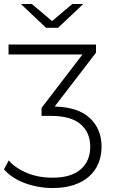

<svg xmlns="http://www.w3.org/2000/svg" viewBox="-43 -747 569 966"><path d="M222 199Q183 199 146.5 192Q110 185 78.5 173Q47 161 21 143.5Q-5 126 -23 105L1 60Q33 98 91 122.5Q149 147 221 147Q315 147 363 105Q411 63 411 -9Q411 -80 362.5 -122Q314 -164 212 -164H166V-204L372 -473H0V-523H440V-482L232 -211Q351 -208 409.5 -152.5Q468 -97 468 -9Q468 36 452.5 74Q437 112 406 140Q375 168 329 183.5Q283 199 222 199ZM249 -607H189L62 -727H117L219 -641L321 -727H376Z"/></svg>

Font: Montserrat-Alt1 Light
Style: Regular
Weight: 300
Designer: Differentunic
Foundry: Differentunic
Version: Version 7.222